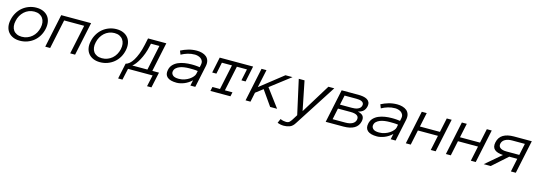

<svg xmlns="http://www.w3.org/2000/svg" viewBox="-6 -1400 7091 2527"><g transform="rotate(15 3540.0 -136.5)"><path d="M466.8 -226.1Q455.1 -172.9 429 -129.4Q402.8 -85.9 365 -54.9Q327.1 -23.9 279.1 -6.3Q231 11.2 176.8 11.2Q124 11.2 84 -6.3Q43.9 -23.9 19 -54.9Q-5.9 -85.9 -13.9 -129.4Q-22 -172.9 -9.8 -226.1Q1 -277.8 27.6 -322.5Q54.2 -367.2 92 -398.7Q129.9 -430.2 178 -448Q226.1 -465.8 278.8 -465.8Q333 -465.8 373 -448Q413.1 -430.2 438 -398.7Q462.9 -367.2 470.5 -322.5Q478 -277.8 466.8 -226.1ZM399.9 -226.1Q408.2 -265.1 403.6 -298.1Q398.9 -331.1 381.3 -356Q363.8 -380.9 335 -395Q306.2 -409.2 266.1 -409.2Q226.1 -409.2 190.9 -395Q155.8 -380.9 128.9 -356Q102.1 -331.1 83.5 -298.1Q64.9 -265.1 57.1 -226.1Q47.9 -187 52.5 -154.1Q57.1 -121.1 74 -97.2Q90.8 -73.2 119.9 -59.6Q148.9 -45.9 189 -45.9Q229 -45.9 263.9 -59.6Q298.8 -73.2 326.4 -97.2Q354 -121.1 372.6 -154.1Q391.1 -187 399.9 -226.1Z M928.7 0H861.8L945.8 -397.9H672.9L588.9 0H522L617.7 -455.1H1024.9Z M1558.6 -226.1Q1546.9 -172.9 1520.8 -129.4Q1494.6 -85.9 1456.8 -54.9Q1418.9 -23.9 1370.8 -6.3Q1322.8 11.2 1268.6 11.2Q1215.8 11.2 1175.8 -6.3Q1135.7 -23.9 1110.8 -54.9Q1085.9 -85.9 1077.9 -129.4Q1069.8 -172.9 1082 -226.1Q1092.8 -277.8 1119.4 -322.5Q1146 -367.2 1183.8 -398.7Q1221.7 -430.2 1269.8 -448Q1317.9 -465.8 1370.6 -465.8Q1424.8 -465.8 1464.8 -448Q1504.9 -430.2 1529.8 -398.7Q1554.7 -367.2 1562.3 -322.5Q1569.8 -277.8 1558.6 -226.1ZM1491.7 -226.1Q1500 -265.1 1495.4 -298.1Q1490.7 -331.1 1473.1 -356Q1455.6 -380.9 1426.8 -395Q1397.9 -409.2 1357.9 -409.2Q1317.9 -409.2 1282.7 -395Q1247.6 -380.9 1220.7 -356Q1193.8 -331.1 1175.3 -298.1Q1156.7 -265.1 1148.9 -226.1Q1139.6 -187 1144.3 -154.1Q1148.9 -121.1 1165.8 -97.2Q1182.6 -73.2 1211.7 -59.6Q1240.7 -45.9 1280.8 -45.9Q1320.8 -45.9 1355.7 -59.6Q1390.6 -73.2 1418.2 -97.2Q1445.8 -121.1 1464.4 -154.1Q1482.9 -187 1491.7 -226.1Z M1601.6 -57.1Q1625.5 -62 1651.1 -83.5Q1676.8 -105 1700.2 -143.1Q1723.6 -181.2 1744.6 -235.6Q1765.6 -290 1780.8 -360.8L1800.8 -455.1H2049.8L1965.8 -57.1H2056.6L2010.7 155.8H1950.7L1984.9 0H1649.9L1615.7 155.8H1556.6ZM1847.7 -360.8Q1835.9 -304.2 1817.4 -254.6Q1798.8 -205.1 1777.3 -166Q1755.9 -127 1733.9 -98.9Q1711.9 -70.8 1692.9 -57.1H1898.9L1970.7 -397.9H1855.5Z M2160.6 -123Q2169.4 -166 2197 -195.1Q2224.6 -224.1 2263.2 -241Q2301.8 -257.8 2348.6 -265.4Q2395.5 -272.9 2442.4 -272.9Q2460.4 -272.9 2474.6 -272.5Q2488.8 -272 2501.7 -271Q2514.6 -270 2527.1 -268.6Q2539.6 -267.1 2555.7 -265.1L2562.5 -297.9Q2569.8 -331.1 2559.8 -352.5Q2549.8 -374 2531.2 -386.5Q2512.7 -398.9 2490.7 -404.1Q2468.8 -409.2 2452.6 -409.2Q2401.4 -409.2 2356 -395.5Q2310.5 -381.8 2268.6 -358.9L2248.5 -409.2Q2295.4 -434.1 2350.1 -450Q2404.8 -465.8 2465.8 -465.8Q2502.4 -465.8 2536.6 -456.3Q2570.8 -446.8 2594.7 -427Q2618.7 -407.2 2628.7 -375Q2638.7 -342.8 2629.4 -297.9L2566.4 0H2499.5L2515.6 -76.2Q2492.7 -54.2 2467 -37.6Q2441.4 -21 2415 -10.5Q2388.7 0 2362.5 5.6Q2336.4 11.2 2314.5 11.2Q2224.6 11.2 2185.5 -23.4Q2146.5 -58.1 2160.6 -123ZM2326.7 -45.9Q2368.7 -45.9 2405 -58.3Q2441.4 -70.8 2468.5 -89.4Q2495.6 -107.9 2513.2 -128.9Q2530.8 -149.9 2534.7 -167L2543.5 -210Q2511.7 -214.8 2481.7 -215.3Q2451.7 -215.8 2429.7 -215.8Q2393.6 -215.8 2359.1 -210.9Q2324.7 -206.1 2297.6 -195.1Q2270.5 -184.1 2251.5 -166.5Q2232.4 -148.9 2227.5 -123Q2220.7 -94.2 2243.7 -70.1Q2266.6 -45.9 2326.7 -45.9Z M3187.5 -240.2H3130.4L3163.6 -397.9H3026.4L2954.6 -57.1H3057.6L3045.4 0H2772.5L2784.7 -57.1H2887.7L2959.5 -397.9H2822.3L2789.6 -240.2H2732.4L2777.3 -455.1H3232.4Z M3681.2 0H3586.4L3443.4 -204.1L3345.2 -128.9L3318.4 0H3251.5L3347.2 -455.1H3414.6L3362.3 -210L3673.3 -455.1H3769.5L3497.6 -246.1Z M4338.4 -455.1 3971.2 115.2Q3942.4 163.1 3904.3 178Q3866.2 192.9 3824.2 192.9Q3777.3 192.9 3735.4 175.8L3760.3 118.2Q3780.3 127.9 3801.8 132.1Q3823.2 136.2 3837.4 136.2Q3870.1 136.2 3885.7 120.1Q3901.4 104 3915.5 82L3958.5 13.2L3854.5 -455.1H3933.1L4013.2 -57.1L4258.3 -455.1Z M4800.3 -129.9Q4786.1 -64 4731.2 -32Q4676.3 0 4585 0H4343.3L4439 -455.1H4666Q4699.2 -455.1 4730.7 -450Q4762.2 -444.8 4785.2 -431.9Q4808.1 -418.9 4819.1 -396Q4830.1 -373 4822.3 -335.9Q4814 -300.8 4792 -276.9Q4770 -252.9 4718.3 -240.2Q4776.4 -226.1 4792.7 -198.5Q4809.1 -170.9 4800.3 -129.9ZM4754.4 -332Q4759.3 -353 4750.7 -366Q4742.2 -378.9 4727.3 -386Q4712.4 -393.1 4692.9 -395.5Q4673.3 -397.9 4654.3 -397.9H4494.1L4466.3 -267.1H4626Q4646 -267.1 4667 -269.5Q4688 -272 4706.5 -279.5Q4725.1 -287.1 4737.5 -299.6Q4750 -312 4754.4 -332ZM4734.4 -132.8Q4742.2 -172.9 4713.6 -191.4Q4685.1 -210 4628.4 -210H4454.1L4422.4 -57.1H4596.2Q4653.3 -57.1 4689.7 -76.2Q4726.1 -95.2 4734.4 -132.8Z M4890.1 -123Q4898.9 -166 4926.5 -195.1Q4954.1 -224.1 4992.7 -241Q5031.2 -257.8 5078.1 -265.4Q5125 -272.9 5171.9 -272.9Q5189.9 -272.9 5204.1 -272.5Q5218.3 -272 5231.2 -271Q5244.1 -270 5256.6 -268.6Q5269 -267.1 5285.2 -265.1L5292 -297.9Q5299.3 -331.1 5289.3 -352.5Q5279.3 -374 5260.7 -386.5Q5242.2 -398.9 5220.2 -404.1Q5198.2 -409.2 5182.1 -409.2Q5130.9 -409.2 5085.4 -395.5Q5040 -381.8 4998 -358.9L4978 -409.2Q5024.9 -434.1 5079.6 -450Q5134.3 -465.8 5195.3 -465.8Q5231.9 -465.8 5266.1 -456.3Q5300.3 -446.8 5324.2 -427Q5348.1 -407.2 5358.2 -375Q5368.2 -342.8 5358.9 -297.9L5295.9 0H5229L5245.1 -76.2Q5222.2 -54.2 5196.5 -37.6Q5170.9 -21 5144.5 -10.5Q5118.2 0 5092 5.6Q5065.9 11.2 5043.9 11.2Q4954.1 11.2 4915 -23.4Q4876 -58.1 4890.1 -123ZM5056.2 -45.9Q5098.1 -45.9 5134.5 -58.3Q5170.9 -70.8 5198 -89.4Q5225.1 -107.9 5242.7 -128.9Q5260.3 -149.9 5264.2 -167L5272.9 -210Q5241.2 -214.8 5211.2 -215.3Q5181.2 -215.8 5159.2 -215.8Q5123 -215.8 5088.6 -210.9Q5054.2 -206.1 5027.1 -195.1Q5000 -184.1 4981 -166.5Q4961.9 -148.9 4957 -123Q4950.2 -94.2 4973.1 -70.1Q4996.1 -45.9 5056.2 -45.9Z M5841.8 0H5774.9L5817.9 -204.1H5544.9L5502 0H5435.1L5530.8 -455.1H5598.1L5557.1 -261.2H5830.1L5871.1 -455.1H5938Z M6387.7 0H6320.8L6363.8 -204.1H6090.8L6047.9 0H5981L6076.7 -455.1H6144L6103 -261.2H6376L6417 -455.1H6483.9Z M6710 -182.1Q6629.9 -186 6593.3 -218.5Q6556.6 -251 6570.8 -317.9Q6585.9 -389.2 6641.4 -422.1Q6696.8 -455.1 6787.6 -455.1H7029.8L6933.6 0H6866.7L6904.8 -182.1H6795.9L6591.8 0H6496.6ZM6637.7 -317.9Q6629.9 -279.8 6657.7 -259.3Q6685.5 -238.8 6742.7 -238.8H6917L6950.7 -397.9H6776.9Q6719.7 -397.9 6682.9 -377Q6646 -356 6637.7 -317.9Z"/></g></svg>

Font: Anonymous Pro
Style: Italic
Weight: 400
Italic angle: -12°
Monospace: yes
Designer: Mark Simonson
Version: Version 1.003